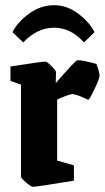

<svg xmlns="http://www.w3.org/2000/svg" viewBox="-20 -702 400 733"><path d="M68.8 -540 27.8 -579.1Q46.9 -617.7 90.8 -649.9Q134.8 -682.1 187 -682.1Q235.8 -682.1 278.8 -649.7Q321.8 -617.2 340.8 -579.1L300.8 -540Q250 -596.2 187 -596.2Q121.6 -596.2 68.8 -540ZM105 11.2Q99.1 11.2 79.6 -5.4Q60.1 -22 60.1 -27.8V-378.9L20 -393.1V-448.2Q139.6 -466.8 153.8 -466.8Q159.2 -466.8 176.5 -449.7Q193.8 -432.6 193.8 -426.8L192.9 -384.8Q268.6 -472.2 275.9 -472.2Q296.9 -472.2 348.1 -458Q359.9 -426.8 359.9 -413.1Q359.9 -401.4 340.8 -361.8Q321.8 -322.3 316.9 -320.8L307.6 -325.2Q297.9 -329.6 290 -333Q282.2 -336.4 272 -339.6Q261.7 -342.8 255.9 -342.8Q250 -342.8 229.5 -335.2Q209 -327.6 198.2 -321.8V-88.9L262.2 -70.8V-12.2Q120.1 11.2 105 11.2Z"/></svg>

Font: Grenze
Style: Bold
Weight: 700
Designer: Renata Polastri
Foundry: Omnibus-Type
Version: Version 1.002;PS 001.002;hotconv 1.0.88;makeotf.lib2.5.64775